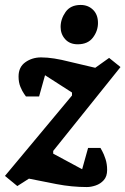

<svg xmlns="http://www.w3.org/2000/svg" viewBox="-44 -745 507 776"><path d="M247 -359V-371L138 -441L114 -355H61Q61 -355 53.5 -365.5Q46 -376 38.5 -394Q31 -412 31 -436Q31 -474 58.5 -493.5Q86 -513 122 -513Q147 -513 175.5 -508.5Q204 -504 235 -496L341 -471L397 -511L443 -474L171 -135V-124L288 -61L312 -147H362Q362 -147 369 -134.5Q376 -122 382.5 -102Q389 -82 389 -58Q389 -32 375.5 -17Q362 -2 343 4.5Q324 11 307 11Q277 11 246 8Q215 5 184 -1L73 -23L26 7L-24 -34ZM270 -566Q238 -566 219.5 -586.5Q201 -607 201 -636Q201 -668 221 -696.5Q241 -725 282 -725Q312 -725 332 -705.5Q352 -686 352 -652Q352 -620 331.5 -593Q311 -566 270 -566Z"/></svg>

Font: Faustina VF Beta
Style: Italic
Weight: 400
Italic angle: -8°
Designer: Alfonso Garcia
Foundry: Omnibus-Type
Version: Version 1.006